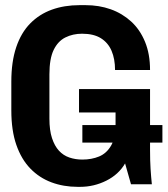

<svg xmlns="http://www.w3.org/2000/svg" viewBox="-20 -716 651 746"><path d="M282 10Q227 10 180 -7.5Q133 -25 98 -61Q63 -97 43.5 -153Q24 -209 24 -287V-399Q24 -476 43 -532.5Q62 -589 97.5 -625Q133 -661 181.5 -678.5Q230 -696 289 -696H312Q365 -696 410 -680Q455 -664 489.5 -632.5Q524 -601 543.5 -553.5Q563 -506 563 -444H427Q427 -487 413.5 -518.5Q400 -550 372 -567.5Q344 -585 299 -585Q263 -585 234 -570.5Q205 -556 188.5 -522Q172 -488 172 -427V-255Q172 -210 182 -179.5Q192 -149 209 -130.5Q226 -112 249.5 -104Q273 -96 300 -96Q336 -96 365 -108Q394 -120 411.5 -150Q429 -180 429 -233V-279H287V-370H563V-134Q563 -91 565 -60Q567 -29 570 0H489L466 -81Q441 -38 393 -14Q345 10 291 10ZM300 -162V-230H611V-162Z"/></svg>

Font: Chivo Mono Medium SemiBold
Style: Regular
Weight: 600
Monospace: yes
Version: Version 1.008